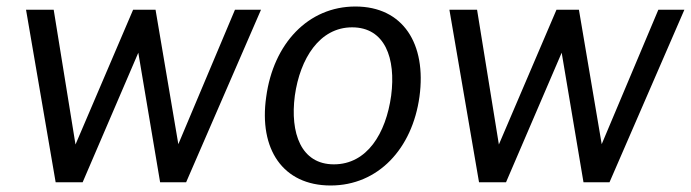

<svg xmlns="http://www.w3.org/2000/svg" viewBox="-20 -560 2123 590"><path d="M702 -530 528 -117 458 -530H389L212 -116L145 -530H60L151 0H234L405 -398L472 0H552L782 -530Z M996 10C1142 10 1247 -103 1269 -263C1291 -425 1219 -540 1072 -540C927 -540 820 -426 798 -262C775 -102 849 10 996 10ZM1006 -55C905 -55 871 -151 886 -266C902 -380 962 -476 1062 -476C1163 -476 1197 -381 1182 -266C1166 -150 1108 -55 1006 -55Z M2003 -530 1829 -117 1759 -530H1690L1513 -116L1446 -530H1361L1452 0H1535L1706 -398L1773 0H1853L2083 -530Z"/></svg>

Font: Cheyenne Sans
Style: Italic
Weight: 400
Italic angle: -8.13011°
Designer: The Public Sans project authors (U.S. Web Design System), Libre Franklin designed by Pablo Impallari and Rodrigo Fuenzal
Foundry: The Cheyenne Sans Project Authors
Version: Version 2.007